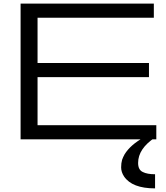

<svg xmlns="http://www.w3.org/2000/svg" viewBox="-20 -770 915 1061"><path d="M93.8 -750H830.1V-671.9H187.5V-421.9H803.2V-343.8H187.5V-78.1H843.8V0H93.8ZM836.9 271Q710 271 665.5 205.1Q649.4 180.7 649.4 154.8Q649.4 131.3 654.8 112.8Q659.7 98.6 668.9 82Q702.1 29.3 774.4 -10.3H836.9Q743.2 51.8 743.2 130.4Q743.2 168.9 769.5 180.7Q793.5 192.9 836.9 192.9Z"/></svg>

Font: Michroma+
Style: Regular
Weight: 400
Designer: beogot
Foundry: beogot
Version: Version